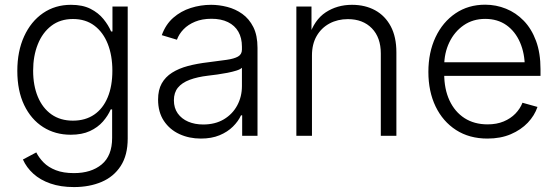

<svg xmlns="http://www.w3.org/2000/svg" viewBox="-20 -570 2339 806"><path d="M290.5 215.3Q234.4 215.3 191.7 200.4Q148.9 185.5 120.1 159.4Q91.3 133.3 76.2 99.6L132.3 69.8Q143.6 92.3 163.3 112.3Q183.1 132.3 214.4 144.5Q245.6 156.7 290.5 156.7Q362.8 156.7 406.7 120.4Q450.7 84 450.7 8.8V-110.8H444.8Q433.6 -84.5 412.1 -59.8Q390.6 -35.2 357.4 -19.8Q324.2 -4.4 276.9 -4.4Q211.4 -4.4 160.9 -36.6Q110.4 -68.8 81.5 -128.9Q52.7 -189 52.7 -272.5Q52.7 -355 81.3 -417.5Q109.9 -480 160.6 -514.9Q211.4 -549.8 277.8 -549.8Q326.7 -549.8 359.9 -533Q393.1 -516.1 414.1 -490.2Q435.1 -464.4 446.3 -438H452.1V-542.5H516.1V11.7Q516.1 81.5 486.8 126.7Q457.5 171.9 406.5 193.6Q355.5 215.3 290.5 215.3ZM286.1 -63.5Q338.4 -63.5 375.5 -88.9Q412.6 -114.3 432.1 -161.4Q451.7 -208.5 451.7 -273.4Q451.7 -336.9 432.4 -385.7Q413.1 -434.6 376.2 -462.4Q339.4 -490.2 286.1 -490.2Q232.9 -490.2 195.6 -461.7Q158.2 -433.1 138.7 -384Q119.1 -335 119.1 -273.4Q119.1 -210.9 138.9 -163.6Q158.7 -116.2 196 -89.8Q233.4 -63.5 286.1 -63.5Z M823.2 11.7Q773.9 11.7 733.2 -7.1Q692.4 -25.9 668 -62.5Q643.6 -99.1 643.6 -151.9Q643.6 -192.4 658.9 -219.7Q674.3 -247.1 702.4 -264.9Q730.5 -282.7 769 -293Q807.6 -303.2 854 -308.6Q899.4 -314.5 930.9 -318.8Q962.4 -323.2 979 -332.5Q995.6 -341.8 995.6 -361.8V-374Q995.6 -410.6 980.7 -436.8Q965.8 -462.9 937 -477.1Q908.2 -491.2 867.7 -491.2Q828.6 -491.2 799.1 -479Q769.5 -466.8 750.5 -447Q731.4 -427.2 722.7 -403.3L659.2 -422.4Q675.3 -467.3 707.3 -495.4Q739.3 -523.4 780.8 -536.6Q822.3 -549.8 866.2 -549.8Q899.4 -549.8 933.8 -541Q968.3 -532.2 997.1 -511.7Q1025.9 -491.2 1043.5 -456.3Q1061 -421.4 1061 -369.1V0H996.6V-85.9H991.7Q980.5 -61 957.8 -38.6Q935.1 -16.1 901.6 -2.2Q868.2 11.7 823.2 11.7ZM833 -47.4Q883.3 -47.4 919.7 -69.1Q956.1 -90.8 975.8 -127.4Q995.6 -164.1 995.6 -208.5V-285.6Q988.8 -278.8 972.4 -273.7Q956.1 -268.6 935.1 -264.4Q914.1 -260.3 892.6 -257.3Q871.1 -254.4 854 -252.4Q808.6 -247.1 776.1 -234.9Q743.7 -222.7 726.8 -201.9Q710 -181.2 710 -148.9Q710 -116.7 726.1 -94Q742.2 -71.3 770 -59.3Q797.9 -47.4 833 -47.4Z M1289.6 -337.4V0H1224.1V-542.5H1287.6V-416H1276.9Q1299.3 -486.8 1347.4 -518.3Q1395.5 -549.8 1457.5 -549.8Q1512.7 -549.8 1554.7 -526.9Q1596.7 -503.9 1620.4 -459.5Q1644 -415 1644 -350.1V0H1578.6V-345.2Q1578.6 -412.6 1541 -451.2Q1503.4 -489.7 1440.4 -489.7Q1397.5 -489.7 1363.3 -471.4Q1329.1 -453.1 1309.3 -418.9Q1289.6 -384.8 1289.6 -337.4Z M2026.4 11.7Q1950.2 11.7 1894.5 -24.2Q1838.9 -60.1 1808.6 -123Q1778.3 -186 1778.3 -268.1Q1778.3 -350.1 1808.3 -413.8Q1838.4 -477.5 1892.1 -513.9Q1945.8 -550.3 2016.6 -550.3Q2062.5 -550.3 2104.2 -533.4Q2146 -516.6 2178.7 -482.9Q2211.4 -449.2 2230.2 -398.4Q2249 -347.7 2249 -279.3V-251.5H1820.8V-308.6H2213.4L2183.1 -287.6Q2183.1 -345.7 2163.1 -391.8Q2143.1 -438 2106 -464.4Q2068.8 -490.7 2016.6 -490.7Q1965.3 -490.7 1926.5 -463.9Q1887.7 -437 1866.2 -392.1Q1844.7 -347.2 1844.7 -293V-260.3Q1844.7 -196.3 1866.9 -148.4Q1889.2 -100.6 1929.9 -74.2Q1970.7 -47.9 2026.9 -47.9Q2064.9 -47.9 2094.2 -60.1Q2123.5 -72.3 2143.6 -93Q2163.6 -113.8 2173.3 -138.7L2236.3 -121.1Q2224.1 -85 2195.6 -54.9Q2167 -24.9 2124.3 -6.6Q2081.5 11.7 2026.4 11.7Z"/></svg>

Font: Inter 16pt Light
Style: Regular
Weight: 300
Version: Version 4.001;git-66647c0bb